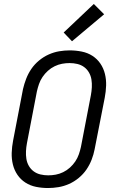

<svg xmlns="http://www.w3.org/2000/svg" viewBox="-20 -936 590 968"><path d="M222 12Q191 12 161.5 6Q132 0 108 -15.5Q84 -31 68 -54.5Q52 -78 45 -106.5Q38 -135 39 -165.5Q40 -196 46 -227L96 -487Q102 -513 112 -539Q122 -565 138 -588.5Q154 -612 177 -631Q200 -650 226 -661.5Q252 -673 278.5 -677.5Q305 -682 331 -682Q362 -682 392 -676Q422 -670 446 -654.5Q470 -639 486 -615.5Q502 -592 509 -563.5Q516 -535 515 -504.5Q514 -474 508 -443L457 -183Q452 -157 442 -131Q432 -105 416 -81.5Q400 -58 377 -39Q354 -20 328 -8.5Q302 3 275 7.5Q248 12 222 12ZM223 -52Q242 -52 261 -55.5Q280 -59 298.5 -68Q317 -77 332.5 -91Q348 -105 359.5 -122Q371 -139 377.5 -158Q384 -177 388 -195L438 -455Q442 -476 443 -496Q444 -516 441 -535Q438 -554 428.5 -570.5Q419 -587 404 -598Q389 -609 370 -613.5Q351 -618 331 -618Q312 -618 293 -614.5Q274 -611 255.5 -602Q237 -593 221.5 -579Q206 -565 194.5 -548Q183 -531 176.5 -512Q170 -493 166 -475L116 -215Q112 -194 111 -174Q110 -154 113 -135Q116 -116 125.5 -99.5Q135 -83 150 -72Q165 -61 184 -56.5Q203 -52 223 -52ZM343 -728 301 -772 453 -916 505 -864Z"/></svg>

Font: Lode Term
Style: Italic
Weight: 400
Italic angle: -11°
Monospace: yes
Designer: Belleve Invis
Foundry: Belleve Invis
Version: Version 29.2.0